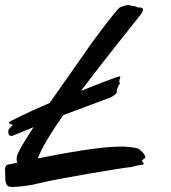

<svg xmlns="http://www.w3.org/2000/svg" viewBox="-106 -721 676 761"><path d="M451 -691C441 -691 439 -691 433 -695C428 -697 424 -697 421 -697C415 -697 410 -701 403 -701C397 -701 386 -699 368 -691C355 -680 285 -592 220 -497C192 -456 141 -385 91 -313C-12 -269 -71 -237 -71 -237C-71 -237 -71 -236 -71 -236C-71 -228 -56 -228 -56 -226C-57 -221 -70 -213 -72 -207C-73 -205 -73 -202 -73 -198C-73 -191 -71 -182 -61 -182C-61 -182 -60 -182 -59 -182C-52 -184 -15 -200 27 -217C-9 -161 -37 -116 -39 -101C-40 -97 -40 -94 -40 -91C-40 -85 -39 -80 -38 -76L-73 -69C-84 -67 -86 -58 -86 -47C-86 -38 -85 -30 -85 -16C-85 -4 -84 11 -72 18C-70 19 -64 20 -56 20C-32 20 12 15 55 4C111 -11 392 -58 407 -58C420 -58 422 -63 445 -66C460 -68 464 -69 464 -72C464 -73 462 -75 460 -78C458 -80 457 -82 457 -83C457 -87 461 -89 467 -93C469 -94 470 -96 470 -98C470 -105 460 -118 452 -124C443 -133 436 -136 397 -139C389 -140 381 -140 372 -140C290 -140 147 -114 44 -93C58 -133 96 -195 145 -265C208 -289 264 -309 333 -335C354 -347 356 -352 357 -355V-360C360 -380 368 -387 369 -389C370 -390 370 -391 369 -392C367 -394 367 -394 367 -397C367 -407 371 -413 371 -418C371 -424 247 -373 215 -361C301 -475 396 -593 449 -660C458 -671 461 -678 461 -683C461 -689 455 -691 451 -691Z"/></svg>

Font: Oregano
Style: Italic
Weight: 400
Italic angle: -12°
Designer: Astigmatic (AOETI)
Foundry: Astigmatic (AOETI)
Version: Version 1.000